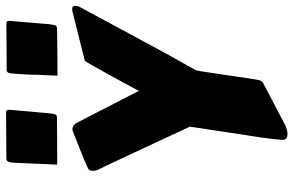

<svg xmlns="http://www.w3.org/2000/svg" viewBox="-194 -780 1007 660"><g transform="rotate(-90 310.0 -450.5)"><path d="M58.1 -650.4Q61 -652.3 68.1 -655.5Q75.2 -658.7 84.7 -662.6Q94.2 -666.5 105.2 -671.1Q116.2 -675.8 127.4 -680.2L184.1 -702.6Q190.4 -705.6 195.8 -705.6Q199.7 -705.6 204.3 -703.4Q209 -701.2 214.8 -695.3L327.6 -476.6L330.6 -483.9L378.9 -573.2Q388.2 -589.8 397.2 -606Q406.2 -622.1 413.3 -634.8Q420.4 -647.5 425.3 -655.3Q430.2 -663.1 431.2 -663.1L598.6 -705.1Q604.5 -706.5 608.4 -706.5Q619.6 -706.5 619.6 -696.3Q619.1 -693.8 618.7 -689.7Q618.2 -685.5 615.7 -680.7L472.2 -414.6Q461.4 -394.5 450.4 -374.5Q439.5 -354.5 429.2 -336.7Q418.9 -318.8 410.9 -304.2Q402.8 -289.6 397.9 -280.3L394.5 -264.2L367.2 -81.1Q365.7 -72.8 364.7 -67.4Q363.8 -62 362.1 -58.6Q360.4 -55.2 357.7 -52.7Q355 -50.3 350.1 -47.9L211.4 24.9Q203.6 28.8 195.1 31.2Q186.5 33.7 178.7 33.7Q170.4 33.7 164.6 30Q158.7 26.4 158.7 18.1V16.1Q160.6 -11.7 165.8 -48.6Q170.9 -85.4 176.8 -120.6L204.1 -301.8Q196.3 -318.4 183.6 -345.7Q170.9 -373 156.2 -404.8Q141.6 -436.5 125.7 -470.2Q109.9 -503.9 95.9 -533.9Q82 -564 71 -586.9Q60.1 -609.9 54.7 -620.6Q52.2 -627.9 52.2 -635.7Q52.2 -640.1 53.5 -644.3Q54.7 -648.4 58.1 -650.4ZM73.7 -762.7Q75.2 -790.5 75.7 -803Q76.2 -815.4 76.4 -820.8Q76.7 -826.2 76.7 -828.1Q76.7 -830.1 76.9 -836.9Q77.1 -843.8 77.9 -858.9Q78.6 -874 80.1 -905.8Q81.1 -920.4 83.5 -926Q85.9 -931.6 93.3 -932.6Q131.3 -932.6 174.1 -933.1Q216.8 -933.6 253.4 -933.6Q258.3 -933.6 260.3 -930.9Q262.2 -928.2 262.2 -920.9L250 -785.2Q248.5 -771 246.6 -765.4Q244.6 -759.8 237.3 -758.8Q200.2 -758.3 160.9 -758.1Q121.6 -757.8 78.6 -757.8Q76.2 -757.8 75 -758.3Q73.7 -758.8 73.7 -761.2ZM379.4 -761.7Q380.9 -792.5 381.6 -807.4Q382.3 -822.3 382.6 -828.6Q382.8 -835 382.6 -836.9Q382.3 -838.9 382.6 -844.5Q382.8 -850.1 383.5 -863.3Q384.3 -876.5 386.2 -905.3Q387.2 -919.4 389.2 -925Q391.1 -930.7 398.4 -931.6Q437 -931.6 479.5 -931.9Q522 -932.1 558.6 -932.6Q562.5 -932.6 565.2 -930.7Q567.9 -928.7 567.9 -922.9L556.2 -784.7Q554.2 -770 552.5 -764.6Q550.8 -759.3 542.5 -758.3Q504.9 -757.8 465.1 -757.3Q425.3 -756.8 381.8 -756.8Q380.4 -756.8 379.9 -757.1Q379.4 -757.3 379.4 -759.8Z"/></g></svg>

Font: Carter One
Style: Regular
Weight: 400
Designer: vernon adams
Foundry: vernon adams
Version: Version 1.000